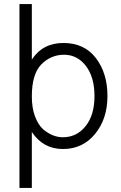

<svg xmlns="http://www.w3.org/2000/svg" viewBox="-20 -727 595 947"><path d="M137 -251Q137 -195 152.5 -153.5Q168 -112 192 -90Q239 -50 290 -50Q358 -50 402 -104.5Q446 -159 446 -253Q446 -347 403.5 -402Q361 -457 296 -457Q231 -457 184 -409.5Q137 -362 137 -251ZM137 200H76V-707H137V-433Q190 -515 293 -515Q396 -515 453 -440.5Q510 -366 510 -253.5Q510 -141 449 -66.5Q388 8 290.5 8Q193 8 137 -76Z"/></svg>

Font: Hind Colombo Light
Style: Regular
Weight: 300
Designer: Jyotish Sonowal, Aditi Pimprikar
Foundry: Indian Type Foundry
Version: Version 1.000;PS 1.0;hotconv 1.0.86;makeotf.lib2.5.63406; tt